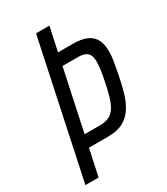

<svg xmlns="http://www.w3.org/2000/svg" viewBox="-173 -767 737 846"><g transform="rotate(-30 195.5 -344.0)"><path d="M6 0 152 -688H220L194 -567H268Q316 -567 342.5 -553.5Q369 -540 380 -516Q391 -492 391 -460Q391 -436 386.5 -409Q382 -382 376 -351Q367 -304 355.5 -264.5Q344 -225 325 -196Q306 -167 276 -151Q246 -135 199 -135H102L73 0ZM115 -196H193Q222 -196 240.5 -205.5Q259 -215 271 -234Q283 -253 291.5 -282Q300 -311 308 -351Q314 -380 317.5 -404Q321 -428 321 -446Q321 -466 315.5 -479Q310 -492 296 -498.5Q282 -505 258 -505H181Z"/></g></svg>

Font: Saira ExtraCondensed
Style: Italic
Weight: 400
Width: 2
Italic angle: -12°
Designer: Hector Gatti with collaboration of the Omnibus-Type team
Foundry: Omnibus-Type
Version: Version 1.101